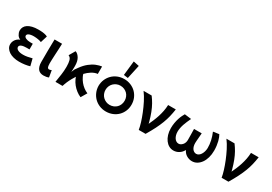

<svg xmlns="http://www.w3.org/2000/svg" viewBox="33 -1793 3935 2775"><g transform="rotate(30 2000.0 -405.0)"><path d="M461 -13Q446 -8 425 -3.5Q404 1 380.5 4.5Q357 8 332.5 9.5Q308 11 285 11Q235 11 191.5 0Q148 -11 117 -31.5Q86 -52 67.5 -80.5Q49 -109 49 -144Q49 -167 56.5 -187.5Q64 -208 77 -225Q90 -242 107.5 -254.5Q125 -267 144 -273Q129 -278 115.5 -288.5Q102 -299 92 -314.5Q82 -330 75.5 -348.5Q69 -367 69 -387Q69 -418 83.5 -445Q98 -472 127 -491Q156 -510 198.5 -520.5Q241 -531 297 -531Q314 -531 333.5 -530.5Q353 -530 373 -527.5Q393 -525 413 -520Q433 -515 453 -505L418 -392Q407 -397 392.5 -401Q378 -405 361.5 -407.5Q345 -410 327.5 -412Q310 -414 292 -414Q262 -414 241.5 -410Q221 -406 208 -399.5Q195 -393 188.5 -384Q182 -375 182 -365Q182 -353 190 -343.5Q198 -334 212 -327.5Q226 -321 245 -317Q264 -313 285 -313H329V-218H284Q260 -218 238.5 -215.5Q217 -213 201 -207Q185 -201 175.5 -191Q166 -181 166 -167Q166 -139 197.5 -122Q229 -105 285 -105Q321 -105 357.5 -112Q394 -119 432 -129Z M690 8Q662 8 639 -1Q616 -10 600.5 -28.5Q585 -47 576 -76.5Q567 -106 567 -145Q567 -280 567.5 -326.5Q568 -373 569 -421.5Q570 -470 571 -524H696Q695 -485 692.5 -436.5Q690 -388 687.5 -340.5Q685 -293 683.5 -253.5Q682 -214 682 -190Q683 -139 691.5 -124Q700 -109 716 -108Q726 -109 737 -112Q748 -115 757 -120L776 -8Q758 0 735.5 4Q713 8 690 8Z M1313 11Q1273 -5 1235.5 -34Q1198 -63 1168.5 -99.5Q1139 -136 1120 -178Q1112 -194 1107 -211Q1088 -182 1071 -151Q1030 -79 1006 0H888Q900 -72 909 -137Q918 -202 918 -257Q918 -263 918 -269Q918 -274 918 -278Q918 -331 907 -372Q896 -413 860 -428L919 -529Q941 -522 959 -505Q977 -488 990.5 -464.5Q1004 -441 1011 -410.5Q1018 -380 1018 -345Q1018 -331 1018 -318Q1018 -298 1017 -276.5Q1016 -255 1014 -239Q1034 -280 1034 -284Q1034 -284 1033 -284Q1033 -284 1031.5 -282.5Q1030 -281 1030 -281Q1030 -281 1030 -281Q1030 -281 1073 -341.5Q1116 -402 1167 -443Q1218 -484 1268.5 -504Q1319 -524 1361 -529V-405Q1313 -401 1261 -368Q1218 -341 1179 -300Q1185 -278 1196 -256Q1214 -219 1240 -186.5Q1266 -154 1300 -128Q1334 -102 1371 -87Z M1731 8Q1673 8 1622.5 -13Q1572 -34 1535.5 -70.5Q1499 -107 1478 -156Q1457 -205 1456 -262Q1457 -320 1478 -369Q1499 -418 1535.5 -454.5Q1572 -491 1622.5 -512Q1673 -533 1731 -533Q1790 -533 1841 -512Q1892 -491 1928.5 -454.5Q1965 -418 1985.5 -369Q2006 -320 2006 -262Q2006 -205 1985.5 -156Q1965 -107 1928.5 -70.5Q1892 -34 1841 -13Q1790 8 1731 8ZM1731 -102Q1766 -102 1795.5 -114.5Q1825 -127 1846 -148Q1867 -169 1879 -198.5Q1891 -228 1891 -262Q1891 -296 1879 -325.5Q1867 -355 1846 -376Q1825 -397 1795.5 -409.5Q1766 -422 1731 -422Q1698 -422 1669 -409.5Q1640 -397 1618.5 -376Q1597 -355 1584.5 -325.5Q1572 -296 1572 -262Q1572 -228 1584.5 -198.5Q1597 -169 1618.5 -148Q1640 -127 1669 -114.5Q1698 -102 1731 -102ZM1816 -801 1766 -571 1695 -581 1721 -821Z M2278 0Q2271 -47 2251 -112Q2231 -177 2202 -249Q2173 -321 2136.5 -393Q2100 -465 2056 -524H2191Q2225 -479 2253.5 -428.5Q2282 -378 2306 -315.5Q2330 -253 2351 -176Q2355 -162 2358 -148Q2376 -186 2393 -226Q2413 -273 2428.5 -321.5Q2444 -370 2454 -420.5Q2464 -471 2466 -524H2594Q2584 -457 2570 -398.5Q2556 -340 2533 -279.5Q2510 -219 2476 -151.5Q2442 -84 2392 0Z M2667 -255Q2667 -301 2674.5 -344Q2682 -387 2693.5 -422.5Q2705 -458 2718.5 -485.5Q2732 -513 2742 -529L2854 -515Q2838 -481 2823.5 -448Q2809 -415 2798.5 -383.5Q2788 -352 2782 -320.5Q2776 -289 2776 -259Q2776 -228 2783.5 -202Q2791 -176 2804 -156.5Q2817 -137 2835 -126Q2853 -115 2874 -115Q2894 -115 2910 -125Q2926 -135 2939 -150Q2952 -165 2959 -186Q2966 -207 2966 -230Q2966 -239 2965.5 -262.5Q2965 -286 2965 -314Q2963 -396 2963 -412H3091Q3090 -401 3088.5 -379.5Q3087 -358 3085 -334Q3083 -310 3081 -285.5Q3079 -261 3079 -244Q3079 -215 3085.5 -191.5Q3092 -168 3103.5 -151.5Q3115 -135 3132 -125Q3149 -115 3168 -115Q3190 -115 3208.5 -127.5Q3227 -140 3240.5 -161Q3254 -182 3262.5 -210Q3271 -238 3272 -270Q3272 -300 3269 -330.5Q3266 -361 3259 -392Q3252 -423 3242 -454Q3232 -485 3219 -515L3317 -529Q3326 -515 3336 -491Q3346 -467 3354 -435.5Q3362 -404 3367 -365.5Q3372 -327 3372 -286Q3372 -221 3356.5 -167Q3341 -113 3313.5 -74.5Q3286 -36 3249 -14Q3212 8 3167 8Q3143 8 3119.5 1Q3096 -6 3075.5 -18.5Q3055 -31 3040 -48.5Q3025 -66 3016 -86H3011Q2990 -44 2948.5 -18Q2907 8 2858 8Q2818 8 2783.5 -11Q2749 -30 2723 -65Q2697 -100 2682 -148Q2667 -196 2667 -255Z M3661 0Q3654 -47 3634 -112Q3614 -177 3585 -249Q3556 -321 3519.5 -393Q3483 -465 3439 -524H3574Q3608 -479 3636.5 -428.5Q3665 -378 3689 -315.5Q3713 -253 3734 -176Q3738 -162 3741 -148Q3759 -186 3776 -226Q3796 -273 3811.5 -321.5Q3827 -370 3837 -420.5Q3847 -471 3849 -524H3977Q3967 -457 3953 -398.5Q3939 -340 3916 -279.5Q3893 -219 3859 -151.5Q3825 -84 3775 0Z"/></g></svg>

Font: Rising Sun
Style: Bold
Weight: 700
Designer: Matt McInerney, Pablo Impallari, Rodrigo Fuenzalida (Raleway font), Stephen Hutchings (Greek), Cristiano Sobral (main ch
Foundry: The Rising Sun Project Authors
Version: Version 4.327; ttfautohint (v1.8.4.7-5d5b-dirty)